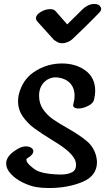

<svg xmlns="http://www.w3.org/2000/svg" viewBox="-20 -993 550 968"><path d="M320 -347Q385 -310 419.5 -280Q454 -250 465 -205Q469 -185 469 -176Q469 -106 395 -75.5Q321 -45 227 -45Q190 -45 162 -50Q129 -56 93.5 -73.5Q58 -91 34.5 -116.5Q11 -142 11 -169Q11 -211 76 -246Q94 -255 111 -255Q127 -255 137.5 -248Q148 -241 148 -231Q148 -213 119 -196Q113 -193 113 -187Q113 -175 132 -158Q151 -141 162 -135Q192 -118 258 -114Q266 -113 286 -113Q322 -113 344 -125Q366 -137 363 -169Q359 -212 276 -266L238 -290Q186 -322 152.5 -346.5Q119 -371 95 -405.5Q71 -440 71 -483Q71 -510 81 -537Q103 -602 163 -637.5Q223 -673 292 -673Q363 -673 411.5 -637Q460 -601 460 -535Q460 -514 454 -490Q450 -472 424 -459Q398 -446 375 -446Q361 -446 353.5 -452Q346 -458 350 -469Q356 -490 356 -511Q356 -544 339 -567Q322 -590 289 -599Q271 -603 262 -603Q226 -603 201.5 -577.5Q177 -552 177 -510Q177 -472 196.5 -443Q216 -414 244 -394Q272 -374 320 -347ZM167 -886Q161 -894 161 -901Q161 -918 185 -932.5Q209 -947 233 -947Q251 -947 260 -937L319 -870L396 -946Q408 -958 423.5 -965.5Q439 -973 455 -973Q463 -973 467 -972Q477 -970 483.5 -963Q490 -956 490 -948Q490 -939 482 -931L448 -896Q431 -879 399 -847.5Q367 -816 343 -794Q334 -786 320 -780.5Q306 -775 293 -775Q283 -775 276 -778Q268 -780 263 -785Q253 -790 251 -793Z"/></svg>

Font: Sedgwick Ave
Style: Regular
Weight: 400
Designer: Kevin Burke, Pedro Vergani
Foundry: Google, Inc.
Version: Version 1.000